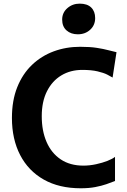

<svg xmlns="http://www.w3.org/2000/svg" viewBox="-20 -1002 682 1030"><path d="M44 -369.5Q44 -463 72.5 -534.2Q101 -605.5 151.5 -653.8Q202 -702 268.2 -726.5Q334.5 -751 410 -751Q463.5 -751 499.8 -745.2Q536 -739.5 560.8 -732.8Q585.5 -726 605 -722L584 -586Q574.5 -592 555.2 -601.8Q536 -611.5 503.2 -619.2Q470.5 -627 421.5 -627Q358 -627 309 -597.5Q260 -568 232 -512.5Q204 -457 204 -378.5Q204 -300 229.8 -240.5Q255.5 -181 305.5 -147.2Q355.5 -113.5 427.5 -113.5Q461 -113.5 495.5 -121Q530 -128.5 557 -139.2Q584 -150 597 -160.5V-31Q577 -23 551 -14Q525 -5 491.2 1.5Q457.5 8 413 8Q297 8 214.5 -38.8Q132 -85.5 88 -170.5Q44 -255.5 44 -369.5ZM397.5 -818Q360.5 -818 337 -838.8Q313.5 -859.5 313.5 -897Q313.5 -934 341.2 -958.2Q369 -982.5 407.5 -982.5Q448 -982.5 469.2 -961.8Q490.5 -941 490.5 -905Q490.5 -867 463.8 -842.5Q437 -818 397.5 -818Z"/></svg>

Font: Koeln Type Sans
Style: Bold
Weight: 700
Designer: Eben Sorkin
Foundry: Eben Sorkin
Version: Version 2.001